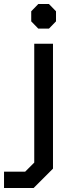

<svg xmlns="http://www.w3.org/2000/svg" viewBox="-75 -715 363 953"><path d="M80 -609V-659L115 -695H168L203 -659V-609L168 -573H115ZM-55 137H50L95 92V-498H188V122L92 218H-55Z"/></svg>

Font: Chakra Petch Medium
Style: Regular
Weight: 500
Designer: Katatrad Aksorn Co.,Ltd.
Foundry: Cadson Demak Co.,Ltd.
Version: Version 1.000; ttfautohint (v1.6)